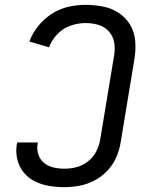

<svg xmlns="http://www.w3.org/2000/svg" viewBox="-20 -763 616 791"><path d="M246 8Q277 8 308.5 2Q340 -4 369.5 -19.5Q399 -35 422.5 -60Q446 -85 459 -115Q472 -145 477 -176L534 -521Q540 -558 537 -594.5Q534 -631 516 -661Q498 -691 469 -710Q440 -729 404.5 -736Q369 -743 332 -743Q297 -743 261.5 -735Q226 -727 194 -706.5Q162 -686 138 -656.5Q114 -627 101 -592L182 -568Q193 -598 216.5 -622.5Q240 -647 271 -657.5Q302 -668 332 -668Q360 -668 385.5 -660.5Q411 -653 428.5 -633.5Q446 -614 450.5 -587.5Q455 -561 450 -534L393 -189Q389 -164 377 -140Q365 -116 343 -98.5Q321 -81 296 -74.5Q271 -68 246 -68Q222 -68 200.5 -73Q179 -78 162 -91.5Q145 -105 138 -126.5Q131 -148 135 -171L136 -176H51Q50 -172 49 -167Q44 -136 51.5 -105.5Q59 -75 78 -52Q97 -29 124.5 -15.5Q152 -2 183 3Q214 8 246 8Z"/></svg>

Font: Iosevka Sparkle
Style: Italic
Weight: 400
Italic angle: -9°
Designer: Belleve Invis
Foundry: Belleve Invis
Version: Version 4.5.0; ttfautohint (v1.8.3)